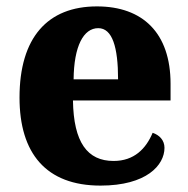

<svg xmlns="http://www.w3.org/2000/svg" viewBox="-20 -570 589 600"><path d="M294 10C438 10 494 -54 494 -108C494 -132 478 -148 457 -155C436 -105 399 -67 335 -67C253 -67 210 -125 208 -256H513V-308C513 -467 426 -550 283 -550C129 -550 41 -453 41 -265C41 -91 124 10 294 10ZM349 -322H210C211 -426 241 -482 287 -482C331 -482 349 -423 349 -322Z"/></svg>

Font: Noto Serif Sinhala SemiCondensed ExtraBold
Style: Regular
Weight: 800
Width: 4
Designer: Jelle Bosma - Monotype Design Team
Foundry: Monotype Imaging Inc.
Version: Version 2.007